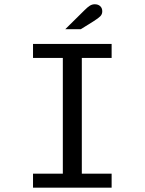

<svg xmlns="http://www.w3.org/2000/svg" viewBox="-20 -872 672 892"><path d="M133.4 0V-65.1H271.9V-602.9H133.4V-668H498.6V-602.9H360.1V-65.1H498.6V0ZM283.1 -736.2 372.3 -824.3Q387.2 -839.3 397.8 -845.8Q408.4 -852.2 420.1 -852.2Q435.9 -852.2 445.5 -843.4Q455.1 -834.6 455.1 -819.5Q455.1 -805.9 446.3 -796.8Q437.5 -787.6 413.8 -772.7L355.2 -736.2Z"/></svg>

Font: Atkinson Hyperlegible Mono ExtraLight
Style: Regular
Weight: 200
Monospace: yes
Designer: Elliott Scott, Megan Eiswerth, Linus Boman, Theodore Petrosky, Letters from Sweden
Foundry: Applied Design Works, Letters from Sweden
Version: Version 2.001